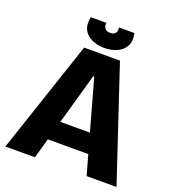

<svg xmlns="http://www.w3.org/2000/svg" viewBox="-148 -943 954 1057"><g transform="rotate(20 329.5 -415.0)"><path d="M4 0 225 -660H435L655 0H480L447 -117H210L177 0ZM326 -529 242 -231H415L332 -529ZM202 -830H294Q290 -811 300.5 -798Q311 -785 332 -785Q353 -785 362.5 -798Q372 -811 367 -830H458Q468 -784 451.5 -754.5Q435 -725 402.5 -710.5Q370 -696 330 -696Q290 -696 257 -710.5Q224 -725 208.5 -754.5Q193 -784 202 -830Z"/></g></svg>

Font: Bricolage Grotesque 48pt ExtraBold
Style: Regular
Weight: 800
Designer: Mathieu Triay
Foundry: Atelier Triay
Version: Version 1.000; ttfautohint (v1.8.4.7-5d5b);gftools[0.9.32]